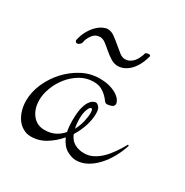

<svg xmlns="http://www.w3.org/2000/svg" viewBox="-91 -409 462 480"><g transform="rotate(30 140.5 -168.5)"><path d="M181.2 -168.9Q176.8 -168.9 173.1 -174.1Q169.4 -179.2 163.6 -185.1Q157.7 -190.9 148.7 -196Q139.6 -201.2 125 -201.2Q104.5 -201.2 86.9 -190.7Q69.3 -180.2 56.6 -164.3Q43.9 -148.4 36.9 -129.6Q29.8 -110.8 29.8 -94.2Q29.8 -68.4 43 -51.8Q56.2 -35.2 78.1 -35.2Q95.2 -35.2 108.2 -41.7Q121.1 -48.3 129.9 -59.1Q127 -72.3 127 -91.8Q127 -112.8 130.1 -126Q133.3 -139.2 137.9 -146.5Q142.6 -153.8 147.5 -156.5Q152.3 -159.2 155.8 -159.2Q159.7 -159.2 164.8 -153.8Q169.9 -148.4 169.9 -134.8Q169.9 -117.7 163.8 -98.9Q157.7 -80.1 147 -63Q152.8 -47.9 165 -41Q177.2 -34.2 192.9 -34.2Q206.5 -34.2 218.5 -40.3Q230.5 -46.4 241 -56.6Q251.5 -66.9 260.7 -80.3Q270 -93.8 277.8 -107.9L280.8 -106Q274.9 -87.4 265.1 -69.8Q255.4 -52.2 242.7 -38.6Q230 -24.9 215.1 -16.8Q200.2 -8.8 184.1 -8.8Q171.9 -8.8 157.5 -16.8Q143.1 -24.9 133.8 -45.9Q118.7 -27.8 99.1 -15.9Q79.6 -3.9 57.1 -3.9Q44.4 -3.9 34.2 -9.8Q23.9 -15.6 16.8 -25.4Q9.8 -35.2 5.9 -48.3Q2 -61.5 2 -76.2Q2 -101.1 12.9 -126Q23.9 -150.9 42.2 -170.9Q60.5 -190.9 84.2 -203.4Q107.9 -215.8 133.8 -215.8Q152.8 -215.8 165.8 -211.7Q178.7 -207.5 186.5 -201.9Q194.3 -196.3 197.8 -190.4Q201.2 -184.6 201.2 -181.2Q201.2 -174.3 194.1 -171.6Q187 -168.9 181.2 -168.9ZM140.1 -104Q140.1 -87.9 143.1 -76.2Q150.4 -89.8 153.8 -104.2Q157.2 -118.7 157.2 -128.9Q157.2 -141.1 152.8 -141.1Q148.4 -141.1 144.3 -130.4Q140.1 -119.6 140.1 -104ZM52.7 -276.9Q52.7 -271 48.6 -267.1Q44.4 -263.2 40.5 -263.2Q36.1 -263.2 34.7 -269Q38.1 -285.6 45.2 -297.9Q52.2 -310.1 60.3 -317.9Q68.4 -325.7 76.4 -329.3Q84.5 -333 89.8 -333Q99.6 -333 109.4 -326.2Q119.1 -319.3 128.7 -311Q138.2 -302.7 147 -295.9Q155.8 -289.1 163.6 -289.1Q171.9 -289.1 177.7 -292.5Q183.6 -295.9 188 -301Q192.4 -306.2 195.1 -312.3Q197.8 -318.4 199.7 -323.2V-324.2Q199.7 -326.7 202.6 -328.4Q205.6 -330.1 209.5 -330.1Q214.8 -330.1 214.8 -326.2Q210 -308.6 202.9 -296.6Q195.8 -284.7 187.7 -277.8Q179.7 -271 171.9 -268.1Q164.1 -265.1 157.7 -265.1Q146 -265.1 136 -271.5Q126 -277.8 116.9 -285.6Q107.9 -293.5 99.6 -299.8Q91.3 -306.2 83.5 -306.2Q70.8 -306.2 63.2 -296.9Q55.7 -287.6 52.7 -276.9Z"/></g></svg>

Font: Stalemate
Style: Regular
Weight: 400
Designer: Astigmatic (AOETI)
Foundry: Astigmatic (AOETI)
Version: Version 001.000